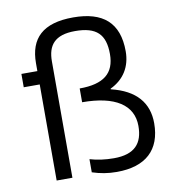

<svg xmlns="http://www.w3.org/2000/svg" viewBox="-81 -782 793 864"><g transform="rotate(-10 315.5 -350.5)"><path d="M308 -648C406 -648 445 -609 445 -519C445 -431 394 -390 284 -390V-327C435 -327 515 -274 515 -178C515 -99 477 -54 382 -54C342 -54 305 -59 272 -69V-9C309 3 343 9 384 9C516 9 587 -56 587 -178C587 -271 534 -335 421 -362V-365C484 -395 517 -449 517 -519C517 -650 446 -710 310 -710C171 -710 110 -649 110 -536V-500H37V-439H110V0H182V-532C182 -604 214 -648 308 -648Z"/></g></svg>

Font: LT Wave Alt Light
Style: Regular
Weight: 300
Designer: Daniel Lyons
Version: Version 2.5 (Glyphs App)